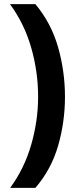

<svg xmlns="http://www.w3.org/2000/svg" viewBox="-20 -744 370 922"><path d="M292 -279Q292 -158 259 -44Q226 70 150 158H29Q97 65 130 -49.5Q163 -164 163 -280Q163 -399 130 -514.5Q97 -630 28 -724H150Q226 -633 259 -517Q292 -401 292 -279Z"/></svg>

Font: Noto Sans Thai Looped UI
Style: Bold
Weight: 700
Designer: Cadson Demak Team
Foundry: Cadson Demak Co., Ltd.
Version: Version 1.000; ttfautohint (v1.8.4.7-5d5b)